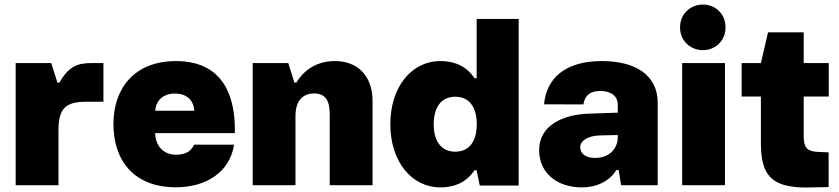

<svg xmlns="http://www.w3.org/2000/svg" viewBox="-20 -813 3685 843"><path d="M236.8 -241.7C236.8 -339.8 271 -366.2 359.4 -366.2H434.1V-536.1H382.3C325.2 -536.1 282.2 -524.9 241.2 -450.2H231.9V-450.7L205.1 -536.1H48.8V0H236.8Z M752 9.3C882.8 9.3 988.3 -54.7 1007.8 -177.7H832C816.9 -143.6 787.6 -133.8 752.4 -133.8C701.2 -133.8 663.6 -167.5 661.1 -228.5H1011.2V-244.1C1011.2 -358.9 980.5 -544.9 752.4 -544.9C570.8 -544.9 478 -425.8 478 -268.1C478 -110.8 565.9 9.3 752 9.3ZM661.6 -326.7C664.6 -373 697.8 -402.3 747.6 -402.3C797.4 -402.3 830.1 -375.5 833 -326.7Z M1245.6 -536.1H1089.4V0H1277.3V-302.2C1277.3 -380.9 1318.4 -402.8 1359.9 -402.8C1422.9 -402.8 1427.7 -347.7 1427.7 -307.6V0H1615.7V-370.1C1615.7 -480.5 1549.8 -544.9 1450.7 -544.9C1377.4 -544.9 1318.4 -511.7 1281.2 -450.7H1272.5Z M2257.3 -730H2072.8V-469.7H2063.5C2032.2 -516.6 1983.9 -544.9 1912.6 -544.9C1789.6 -544.9 1693.8 -434.1 1693.8 -267.6C1693.8 -101.1 1789.6 9.8 1912.6 9.8C1983.9 9.8 2032.2 -18.6 2063.5 -65.4H2072.8L2086.4 1.5H2257.3ZM1884.3 -267.6C1884.3 -348.6 1922.4 -388.2 1979 -388.2C2035.6 -388.2 2073.2 -348.6 2073.2 -267.6C2073.2 -186.5 2035.6 -147 1979 -147C1922.4 -147 1884.3 -186.5 1884.3 -267.6Z M2534.2 9.8C2611.8 9.8 2663.1 -27.3 2686 -66.4H2696.3L2707 0H2867.7V-360.8C2867.7 -488.3 2763.7 -544.9 2622.6 -544.9C2457 -544.9 2378.9 -465.8 2368.7 -355L2541.5 -354.5C2546.9 -393.6 2571.3 -413.6 2615.2 -413.6C2666 -413.6 2692.4 -388.2 2692.4 -354.5V-318.4L2564.5 -314C2453.1 -310.1 2347.2 -263.7 2347.2 -153.8C2347.2 -52.2 2427.2 9.8 2534.2 9.8ZM2527.8 -167.5C2527.8 -197.3 2565.4 -217.3 2613.3 -218.3L2692.4 -220.2V-210.9C2692.4 -160.2 2655.3 -119.6 2593.3 -119.6C2556.2 -119.6 2527.8 -134.3 2527.8 -167.5Z M2975.1 -536.1V0H3163.1V-536.1ZM2965.8 -692.9C2965.8 -632.8 3012.2 -592.8 3066.4 -592.8C3120.1 -592.8 3165.5 -632.8 3165.5 -692.9C3165.5 -752.9 3120.1 -793 3066.4 -793C3012.2 -793 2965.8 -752.9 2965.8 -692.9Z M3520.5 10.3 3618.2 8.3V-144L3564.5 -146.5C3524.9 -149.4 3508.8 -165.5 3508.8 -212.9V-389.2H3618.7V-536.1H3508.8V-670.9H3352.1L3320.8 -536.1H3236.3V-389.2H3320.8V-188C3320.8 -48.3 3361.3 10.3 3520.5 10.3Z"/></svg>

Font: Wand UI Pro Black
Style: Regular
Weight: 900
Designer: Andreas Faust
Version: Version 1.003;FEAKit 1.0